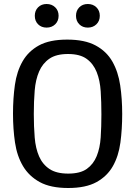

<svg xmlns="http://www.w3.org/2000/svg" viewBox="-20 -929 677 960"><path d="M321 11Q233 11 179 -18.5Q125 -48 95 -98.5Q65 -149 55 -216.5Q45 -284 45 -361Q45 -437 54.5 -504.5Q64 -572 93 -622.5Q122 -673 175 -702Q228 -731 316 -731Q404 -731 458.5 -701.5Q513 -672 542 -621Q571 -570 581 -502.5Q591 -435 591 -359Q591 -283 582 -216Q573 -149 544.5 -98.5Q516 -48 462.5 -18.5Q409 11 321 11ZM321 -61Q381 -61 414 -84.5Q447 -108 463.5 -148.5Q480 -189 483.5 -242.5Q487 -296 487 -357Q487 -418 483.5 -472.5Q480 -527 463.5 -568.5Q447 -610 413.5 -634.5Q380 -659 320 -659Q261 -659 227 -635.5Q193 -612 175.5 -571.5Q158 -531 153.5 -476.5Q149 -422 149 -359Q149 -296 153.5 -241.5Q158 -187 175.5 -147Q193 -107 227.5 -84Q262 -61 321 -61ZM213 -791Q187 -791 170.5 -807.5Q154 -824 154 -850Q154 -876 170.5 -892.5Q187 -909 213 -909Q239 -909 256 -892.5Q273 -876 273 -850Q273 -824 256 -807.5Q239 -791 213 -791ZM419 -791Q393 -791 376.5 -807.5Q360 -824 360 -850Q360 -876 376.5 -892.5Q393 -909 419 -909Q445 -909 462 -892.5Q479 -876 479 -850Q479 -824 462 -807.5Q445 -791 419 -791Z"/></svg>

Font: HermeneusOne
Style: Regular
Weight: 400
Designer: Rodrigo Fuenzalida, Pablo Impallari
Foundry: Pablo Impallari, Rodrigo Fuenzalida
Version: Version 1.000; ttfautohint (v0.8) -G 200 -r 50